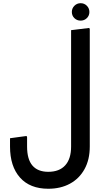

<svg xmlns="http://www.w3.org/2000/svg" viewBox="-20 -931 624 1182"><path d="M417.7 -212V-745.3L529.7 -759L532.7 -751V-212ZM277.3 231Q164.3 231 103 162Q41.7 93 41.7 -29H146.7Q146.7 49.7 179.7 88.2Q212.7 126.7 277.3 126.7Q345.3 126.7 381.5 86.8Q417.7 47 417.7 -29H532.7Q532.7 52 500.2 110.5Q467.7 169 410.3 200Q353 231 277.3 231ZM41.7 -29V-80L143.7 -94L146.7 -86V-29ZM417.7 -29V-348.3L529.7 -362L532.7 -354V-29ZM476.2 -804Q453.7 -804 438 -819.3Q422.3 -834.7 422.3 -857.2Q422.3 -879.8 438.1 -895.5Q453.9 -911.3 476.5 -911.3Q499 -911.3 514.7 -895.5Q530.3 -879.8 530.3 -857.2Q530.3 -834.7 514.5 -819.3Q498.8 -804 476.2 -804Z"/></svg>

Font: Fustat
Style: Regular
Weight: 400
Designer: Mohamed Gaber, Khaled Hosny, Laura Garcia Mut
Foundry: Kief Type Foundry, Alif Type Foundry, Hard Type Foundry
Version: Version 1.007